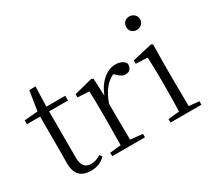

<svg xmlns="http://www.w3.org/2000/svg" viewBox="-144 -1021 1432 1296"><g transform="rotate(-30 571.5 -373.0)"><path d="M116 -115 117 -201V-475H14V-505L119 -514L143 -667H192L187 -512H334V-475H187V-116Q187 -70 204.5 -48Q222 -26 256 -26Q277 -26 293.5 -31.5Q310 -37 333 -50L347 -33Q306 14 234 14Q174 14 145 -17.5Q116 -49 116 -115Z M565 -37 660 -27V0H405V-27L491 -36L493 -227V-285Q493 -381 490 -456L400 -461V-486L544 -523L557 -515L563 -380Q588 -446 634 -486Q680 -526 731 -526Q760 -526 781 -515.5Q802 -505 809 -486Q807 -433 760 -433Q743 -433 729.5 -441Q716 -449 697 -468L687 -476Q647 -458 616.5 -419.5Q586 -381 563 -318V-227Z M922 -707Q922 -730 937 -745Q952 -760 975 -760Q997 -760 1013.5 -745Q1030 -730 1030 -707Q1030 -684 1013.5 -669.5Q997 -655 975 -655Q952 -655 937 -669.5Q922 -684 922 -707ZM859 -27 946 -36Q949 -119 949 -227V-285Q949 -357 945 -457L854 -461V-487L1009 -523L1021 -515L1019 -378V-227L1021 -35L1100 -27V0H859Z"/></g></svg>

Font: GL-CurulMinamoto Light
Style: Regular
Weight: 300
Designer: Eunice (kana); Ryoko NISHIZUKA 西塚涼子 (ideographs); Frank Grießhammer (Latin, Greek & Cyrillic); Wenlong ZHANG
Foundry: Gutenberg Labo; Adobe
Version: Version 1.002